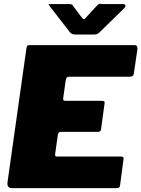

<svg xmlns="http://www.w3.org/2000/svg" viewBox="-20 -976 733 996"><path d="M117 -725Q119 -736 122 -739Q125 -742 134 -742H678Q697 -742 692 -715L675 -599Q674 -587 669 -582.5Q664 -578 650 -578H340Q331 -578 327 -574.5Q323 -571 321 -560L308 -468Q307 -458 309.5 -455.5Q312 -453 319 -453H508Q519 -453 521.5 -449Q524 -445 522 -436L504 -305Q503 -292 488 -292H295Q283 -292 280 -276L266 -177Q265 -164 273 -164H606Q617 -164 619.5 -160Q622 -156 620 -145L603 -16Q602 -7 598 -3.5Q594 0 581 0H43Q15 0 19 -31L117 -725ZM486 -950Q493 -957 498 -956Q503 -955 512 -955H617Q628 -955 630.5 -948.5Q633 -942 624 -933L494 -806Q488 -801 482.5 -799Q477 -797 466 -797H371Q357 -797 349 -803Q341 -809 337 -816L240 -941Q235 -949 232.5 -952Q230 -955 239 -955H338Q348 -955 353.5 -952Q359 -949 362 -941L403 -887Q413 -872 419 -877.5Q425 -883 436 -896Z"/></svg>

Font: Libre Franklin Black
Style: Italic
Weight: 900
Italic angle: -8°
Designer: Pablo Impallari, Rodrigo Fuenzalida, Nhung Nguyen
Foundry: Impallari Type
Version: Version 3.000